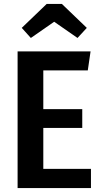

<svg xmlns="http://www.w3.org/2000/svg" viewBox="-20 -951 516 971"><path d="M136 -759 90 -810 216 -931H293L419 -810L372 -759L254 -841ZM438 -691 424 -595H199V-399H396V-304H199V-97H440V0H69V-691Z"/></svg>

Font: Fira Sans Condensed Medium
Style: Regular
Weight: 500
Width: 3
Designer: Carrois Corporate & Edenspiekermann AG
Foundry: Carrois Corporate GbR & Edenspiekermann AG
Version: Version 4.203;PS 004.203;hotconv 1.0.88;makeotf.lib2.5.64775